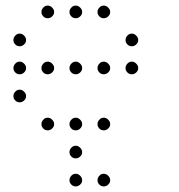

<svg xmlns="http://www.w3.org/2000/svg" viewBox="-20 -493 640 685"><path d="M149 -473Q141 -473 134.5 -466Q128 -459 128 -451V-449Q128 -441 134.5 -434.5Q141 -428 149 -428H151Q159 -428 166 -434.5Q173 -441 173 -449V-451Q173 -459 166 -466Q159 -473 151 -473ZM249 -473Q241 -473 234.5 -466Q228 -459 228 -451V-449Q228 -441 234.5 -434.5Q241 -428 249 -428H251Q259 -428 266 -434.5Q273 -441 273 -449V-451Q273 -459 266 -466Q259 -473 251 -473ZM349 -473Q341 -473 334.5 -466Q328 -459 328 -451V-449Q328 -441 334.5 -434.5Q341 -428 349 -428H351Q359 -428 366 -434.5Q373 -441 373 -449V-451Q373 -459 366 -466Q359 -473 351 -473ZM49 -373Q41 -373 34.5 -366Q28 -359 28 -351V-349Q28 -341 34.5 -334.5Q41 -328 49 -328H51Q59 -328 66 -334.5Q73 -341 73 -349V-351Q73 -359 66 -366Q59 -373 51 -373ZM449 -373Q441 -373 434.5 -366Q428 -359 428 -351V-349Q428 -341 434.5 -334.5Q441 -328 449 -328H451Q459 -328 466 -334.5Q473 -341 473 -349V-351Q473 -359 466 -366Q459 -373 451 -373ZM49 -273Q41 -273 34.5 -266Q28 -259 28 -251V-249Q28 -241 34.5 -234.5Q41 -228 49 -228H51Q59 -228 66 -234.5Q73 -241 73 -249V-251Q73 -259 66 -266Q59 -273 51 -273ZM149 -273Q141 -273 134.5 -266Q128 -259 128 -251V-249Q128 -241 134.5 -234.5Q141 -228 149 -228H151Q159 -228 166 -234.5Q173 -241 173 -249V-251Q173 -259 166 -266Q159 -273 151 -273ZM249 -273Q241 -273 234.5 -266Q228 -259 228 -251V-249Q228 -241 234.5 -234.5Q241 -228 249 -228H251Q259 -228 266 -234.5Q273 -241 273 -249V-251Q273 -259 266 -266Q259 -273 251 -273ZM349 -273Q341 -273 334.5 -266Q328 -259 328 -251V-249Q328 -241 334.5 -234.5Q341 -228 349 -228H351Q359 -228 366 -234.5Q373 -241 373 -249V-251Q373 -259 366 -266Q359 -273 351 -273ZM449 -273Q441 -273 434.5 -266Q428 -259 428 -251V-249Q428 -241 434.5 -234.5Q441 -228 449 -228H451Q459 -228 466 -234.5Q473 -241 473 -249V-251Q473 -259 466 -266Q459 -273 451 -273ZM49 -173Q41 -173 34.5 -166Q28 -159 28 -151V-149Q28 -141 34.5 -134.5Q41 -128 49 -128H51Q59 -128 66 -134.5Q73 -141 73 -149V-151Q73 -159 66 -166Q59 -173 51 -173ZM149 -73Q141 -73 134.5 -66Q128 -59 128 -51V-49Q128 -41 134.5 -34.5Q141 -28 149 -28H151Q159 -28 166 -34.5Q173 -41 173 -49V-51Q173 -59 166 -66Q159 -73 151 -73ZM249 -73Q241 -73 234.5 -66Q228 -59 228 -51V-49Q228 -41 234.5 -34.5Q241 -28 249 -28H251Q259 -28 266 -34.5Q273 -41 273 -49V-51Q273 -59 266 -66Q259 -73 251 -73ZM349 -73Q341 -73 334.5 -66Q328 -59 328 -51V-49Q328 -41 334.5 -34.5Q341 -28 349 -28H351Q359 -28 366 -34.5Q373 -41 373 -49V-51Q373 -59 366 -66Q359 -73 351 -73ZM249 27Q241 27 234.5 34Q228 41 228 49V51Q228 59 234.5 65.5Q241 72 249 72H251Q259 72 266 65.5Q273 59 273 51V49Q273 41 266 34Q259 27 251 27ZM249 127Q241 127 234.5 134Q228 141 228 149V151Q228 159 234.5 165.5Q241 172 249 172H251Q259 172 266 165.5Q273 159 273 151V149Q273 141 266 134Q259 127 251 127ZM349 127Q341 127 334.5 134Q328 141 328 149V151Q328 159 334.5 165.5Q341 172 349 172H351Q359 172 366 165.5Q373 159 373 151V149Q373 141 366 134Q359 127 351 127Z"/></svg>

Font: Doto Rounded Light
Style: Regular
Weight: 300
Monospace: yes
Version: Version 1.000